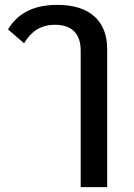

<svg xmlns="http://www.w3.org/2000/svg" viewBox="-20 -581 552 790"><path d="M421 189V-379C421 -495 349 -561 216 -561C110 -561 49 -520 13 -460L79 -403C105 -446 142 -479 206 -479C278 -479 312 -440 312 -373V189Z"/></svg>

Font: IBM Plex Thai Looped Medium
Style: Regular
Weight: 500
Designer: Mike Abbink, Paul van der Laan, Pieter van Rosmalen, Ben Mitchell, Mark Frömberg
Foundry: Bold Monday
Version: Version 1.0